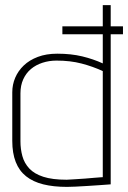

<svg xmlns="http://www.w3.org/2000/svg" viewBox="-20 -720 501 751"><path d="M461 -586V-617H224V-586ZM413 1V-700H382V-472Q345 -489 301.5 -499.5Q258 -510 204 -510Q161 -510 128 -497.5Q95 -485 73 -464Q51 -443 39.5 -416Q28 -389 28 -359V-169Q28 -121 41.5 -86.5Q55 -52 82 -30.5Q109 -9 149 1Q189 11 242 11Q254 11 275 10Q296 9 320 7.5Q344 6 365.5 4.5Q387 3 400.5 2Q414 1 413 1ZM382 -442V-27Q383 -27 373.5 -26.5Q364 -26 348 -24.5Q332 -23 313 -21.5Q294 -20 275 -19Q256 -18 241 -17Q185 -17 149.5 -28.5Q114 -40 94.5 -61Q75 -82 67.5 -109.5Q60 -137 60 -167V-355Q60 -386 71 -410Q82 -434 101 -450Q120 -466 146 -474.5Q172 -483 201 -483Q255 -483 299 -471.5Q343 -460 382 -442Z"/></svg>

Font: Advent Pro ExtraLight
Style: Regular
Weight: 250
Version: Version 3.000